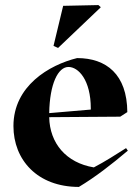

<svg xmlns="http://www.w3.org/2000/svg" viewBox="-20 -723 544 757"><path d="M209 -534 377 -694V-695L368 -703L229 -700L191 -542ZM33 -226C33 -93 127 14 291 14C356 -25 419 -74 484 -129L477 -139C436 -113 394 -86 350 -63C241 -81 176 -158 174 -261L454 -263L482 -281C481 -430 399 -494 284 -494C174 -467 33 -384 33 -226ZM174 -277C176 -393 209 -459 250 -459C289 -459 338 -408 338 -295V-291Z"/></svg>

Font: Mazius Display
Style: Bold
Weight: 700
Designer: Alberto Casagrande & Collletttivo
Foundry: Collletttivo
Version: Version 2.000;Glyphs 3.2 (3221)